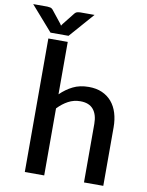

<svg xmlns="http://www.w3.org/2000/svg" viewBox="-146 -979 805 1048"><g transform="rotate(10 257.0 -455.0)"><path d="M173 -449.5Q204.5 -480.5 242 -499.2Q279.5 -518 329.5 -518Q371.5 -518 403.2 -504Q435 -490 456.8 -464.5Q478.5 -439 489.5 -403.2Q500.5 -367.5 500.5 -324.5V0H393.5V-324.5Q393.5 -376 369.8 -404.5Q346 -433 297.5 -433Q261.5 -433 230.8 -416.5Q200 -400 173 -371.5V0H65.5V-740H173ZM291.5 -910.5 171.5 -773.5H71.5L-48.5 -910.5H29.5Q36 -910.5 45.8 -908.5Q55.5 -906.5 62.5 -897L115 -831Q119 -825.5 121.5 -821Q124 -825.5 128 -831L180 -896.5Q187.5 -906.5 197 -908.5Q206.5 -910.5 213.5 -910.5Z"/></g></svg>

Font: Lato SemiBold
Style: Regular
Weight: 600
Designer: Lukasz Dziedzic with Adam Twardoch and Botio Nikoltchev
Foundry: tyPoland Lukasz Dziedzic
Version: Version 2.015; 2015-08-06; http://www.latofonts.com/